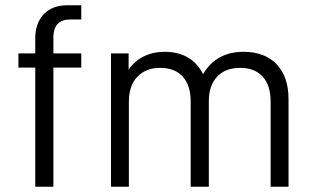

<svg xmlns="http://www.w3.org/2000/svg" viewBox="-20 -710 1192 730"><path d="M183 -567V-507H289V-453H183V0H114V-453H50V-507H114V-564Q114 -622 146.5 -656Q179 -690 236 -690H289V-636H247Q183 -636 183 -567Z M402 -507H469V-445Q491 -478 526.5 -495.5Q562 -513 606 -513Q658 -513 695 -491Q732 -469 752 -428Q802 -513 906 -513Q987 -513 1032 -465.5Q1077 -418 1077 -333V0H1009V-323Q1009 -386 978.5 -419Q948 -452 893 -452Q837 -452 805.5 -418.5Q774 -385 774 -326V0H705V-323Q705 -386 674.5 -419Q644 -452 589 -452Q535 -452 502.5 -418.5Q470 -385 470 -323V0H402Z"/></svg>

Font: D-DIN
Style: Regular
Weight: 400
Designer: Charles Nix
Foundry: Datto Inc.
Version: Version 1.00